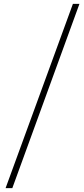

<svg xmlns="http://www.w3.org/2000/svg" viewBox="-20 -802 436 998"><path d="M9 176 359 -782H393L44 176Z"/></svg>

Font: Noto Sans JP
Style: Regular
Weight: 100
Designer: Ryoko NISHIZUKA 西塚涼子 (kana, bopomofo & ideographs); Paul D. Hunt (Latin, Greek & Cyrillic); Sandoll Communications 산돌커뮤니
Foundry: Adobe
Version: Version 2.004;hotconv 1.0.118;makeotfexe 2.5.65603